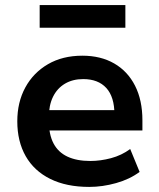

<svg xmlns="http://www.w3.org/2000/svg" viewBox="-20 -725 625 755"><path d="M331 10Q241 10 177.5 -21.5Q114 -53 81 -111Q48 -169 48 -248Q48 -323 79.5 -381Q111 -439 168.5 -472.5Q226 -506 304 -506Q376 -506 429 -475.5Q482 -445 511 -388Q540 -331 540 -252V-212H152V-292H446L430 -275Q430 -344 398 -379Q366 -414 307 -414Q266 -414 235.5 -396Q205 -378 188.5 -344.5Q172 -311 172 -263V-251Q172 -196 190.5 -161Q209 -126 245.5 -109Q282 -92 335 -92Q375 -92 416.5 -103Q458 -114 492 -139L529 -49Q490 -20 436.5 -5Q383 10 331 10ZM136 -616V-705H473V-616Z"/></svg>

Font: Nunito Sans 9pt
Style: Bold
Weight: 700
Version: Version 3.101;gftools[0.9.27]